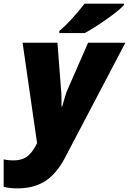

<svg xmlns="http://www.w3.org/2000/svg" viewBox="-83 -786 703 1046"><path d="M40 -553.2H230L251 -278.8L252 -248.5V-206.1H255.9Q273.9 -270.5 280.3 -286.9Q286.6 -303.2 397 -553.2H600.1L272.9 69.8Q226.1 160.2 164.1 200.2Q102.1 240.2 12.2 240.2Q-32.7 240.2 -63 231.9V82Q-40.5 87.9 -9.8 87.9Q32.7 87.9 59.8 70.1Q86.9 52.2 107.9 14.2L119.1 -5.9ZM240.2 -617.2Q300.3 -667 377.9 -766.1H592.3V-758.8Q570.3 -732.4 498.8 -682.1Q427.2 -631.8 378.9 -606H240.2Z"/></svg>

Font: Open Sans Extrabold
Style: Italic
Weight: 800
Italic angle: -12°
Foundry: Ascender Corporation
Version: Version 1.10